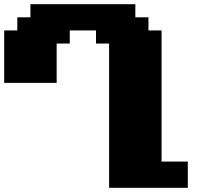

<svg xmlns="http://www.w3.org/2000/svg" viewBox="-20 -895 1040 915"><path d="M500 0H875V-125H750V-750H687.5V-812.5H625V-875H125V-812.5H62.5V-750H0V-500H250V-687.5H312.5V-750H437.5V-687.5H500Z"/></svg>

Font: Faithful 32x
Style: Bold
Weight: 400
Foundry: Faithful Resource Pack
Version: Version 1.0; January 27, 2023